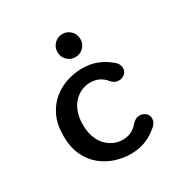

<svg xmlns="http://www.w3.org/2000/svg" viewBox="-160 -823 939 968"><g transform="rotate(-30 309.5 -339.5)"><path d="M328.5 9.5Q286 9.5 242.2 -4.2Q198.5 -18 161.5 -47.5Q124.5 -77 101.8 -124.5Q79 -172 79 -239Q79 -306 101.8 -353.5Q124.5 -401 161.5 -430.5Q198.5 -460 242.2 -473.8Q286 -487.5 328.5 -487.5Q378 -487.5 416.2 -472.2Q454.5 -457 481 -434Q496.5 -424 503.5 -411.2Q510.5 -398.5 510.5 -386.5Q510.5 -366.5 496.2 -354Q482 -341.5 463 -341.5Q448.5 -341.5 437.8 -347.2Q427 -353 418.5 -363.5Q403.5 -382.5 381.2 -394Q359 -405.5 328.5 -405.5Q304 -405.5 280 -395.5Q256 -385.5 236 -365Q216 -344.5 204 -313.2Q192 -282 192 -239Q192 -196.5 204 -165Q216 -133.5 236 -113.2Q256 -93 280 -83Q304 -73 328.5 -73Q359 -73 381.2 -84.5Q403.5 -96 418.5 -115Q427.5 -125 438 -131Q448.5 -137 463 -137Q482 -137 496.2 -124.8Q510.5 -112.5 510.5 -92Q510.5 -79.5 503.2 -67.2Q496 -55 481 -45Q454.5 -21.5 416.2 -6Q378 9.5 328.5 9.5ZM330.5 -553Q303 -553 283.5 -572.5Q264 -592 264 -620Q264 -648 283.5 -667.8Q303 -687.5 330.5 -687.5Q358.5 -687.5 378 -667.8Q397.5 -648 397.5 -620Q397.5 -592 378 -572.5Q358.5 -553 330.5 -553Z"/></g></svg>

Font: Sono ExtraLight Monospace Medium
Style: Regular
Weight: 500
Version: Version 2.112